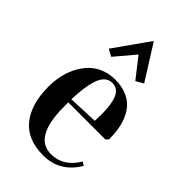

<svg xmlns="http://www.w3.org/2000/svg" viewBox="-237 -856 953 953"><g transform="rotate(45 239.5 -379.5)"><path d="M39.6 -245.1Q39.6 -283.2 46.9 -319.6Q54.2 -356 70.8 -389.6Q87.4 -423.3 111.3 -448.7Q135.3 -474.1 170.7 -489.5Q206.1 -504.9 249 -504.9Q289.6 -504.9 321.8 -493.4Q354 -481.9 375.5 -461.4Q397 -440.9 411.1 -411.4Q425.3 -381.8 431.4 -347.4Q437.5 -313 437.5 -272L424.3 -259.8H164.6V-230Q164.6 -17.1 285.6 -17.1Q371.6 -17.1 422.9 -103L441.9 -91.3Q378.9 14.6 262.7 14.6Q150.4 14.6 95 -54.7Q39.6 -124 39.6 -245.1ZM164.6 -281.7 322.3 -288.1Q323.7 -313 323.7 -335.9Q323.7 -406.7 306.9 -444.8Q290 -482.9 251 -482.9Q227.5 -482.9 210.7 -467.5Q193.8 -452.1 184.6 -423.3Q175.3 -394.5 170.7 -360.6Q166 -326.7 164.6 -281.7ZM118.2 -590.3 248 -773.9H250.5L364.7 -592.3L325.2 -569.8L244.1 -673.3H242.2L155.3 -570.3Z"/></g></svg>

Font: Vidaloka
Style: Regular
Weight: 400
Designer: Cyreal (www.cyreal.org)
Foundry: Cyreal (www.cyreal.org)
Version: Version 1.011